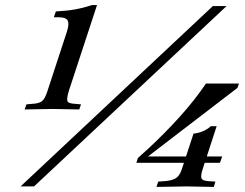

<svg xmlns="http://www.w3.org/2000/svg" viewBox="-20 -734 966 756"><path d="M77 -303 84 -323 105 -325Q132 -326 144.5 -335Q157 -344 167 -376L243 -608Q253 -638 247 -652Q241 -666 210 -666H192L200 -689Q242 -691 275.5 -697Q309 -703 342 -714H362L251 -376Q242 -346 245.5 -336Q249 -326 278 -325L299 -323L292 -303L186 -305ZM61 0 818 -710H872L114 0ZM517 -93 523 -112 563 -148Q629 -209 688 -274.5Q747 -340 791 -405H921L915 -388L534 -96L546 -118H855L846 -93ZM596 2 603 -19 632 -21Q662 -24 675.5 -34.5Q689 -45 697 -71L742 -208Q758 -209 777 -216.5Q796 -224 810 -237H833L779 -71Q769 -42 773.5 -31.5Q778 -21 810 -20L828 -19L822 2L714 0Z"/></svg>

Font: Baskervville Medium
Style: Italic
Weight: 500
Italic angle: -18°
Version: Version 1.100